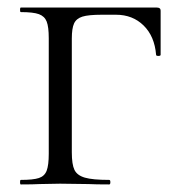

<svg xmlns="http://www.w3.org/2000/svg" viewBox="-20 -488 470 508"><path d="M35 -12Q68 -12 83 -17Q98 -22 103.5 -36.5Q109 -51 109 -81V-387Q109 -417 103.5 -431Q98 -445 83 -450.5Q68 -456 35 -456Q33 -456 33 -462Q33 -468 35 -468H395Q405 -468 405 -460V-382V-343Q405 -340 399 -340Q393 -340 393 -343Q389 -392 360 -420.5Q331 -449 287 -449H249Q214 -449 198 -444Q182 -439 176 -426Q170 -413 170 -386V-85Q170 -53 177 -38.5Q184 -24 204.5 -18Q225 -12 269 -12Q272 -12 272 -6Q272 0 269 0Q233 0 214 -1L139 -2L85 -1Q68 0 35 0Q33 0 33 -6Q33 -12 35 -12Z"/></svg>

Font: Cormorant SC
Style: Regular
Weight: 400
Designer: Christian Thalmann (Catharsis Fonts)
Foundry: Catharsis Fonts
Version: Version 4.000